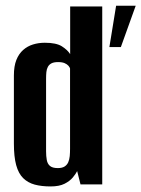

<svg xmlns="http://www.w3.org/2000/svg" viewBox="-20 -653 501 680"><path d="M159.2 7.3Q127 7.3 102.9 0.8Q78.7 -5.8 62.1 -22.1Q45.5 -38.4 37.3 -68.2Q29.2 -98 29.2 -144.8V-385.9Q29.2 -418.8 38 -440.8Q46.8 -462.7 62.1 -476.1Q77.3 -489.5 96.9 -495.5Q116.5 -501.6 138.7 -501.6Q179 -501.6 198.9 -489.1Q218.8 -476.5 228.5 -461.3V-630H342.1V0H265.1L253.3 -47Q248.6 -37.5 238 -24.6Q227.4 -11.8 208.6 -2.2Q189.8 7.3 159.2 7.3ZM184.7 -57.7Q199.9 -57.7 208.6 -63.2Q217.3 -68.7 221.6 -78.2Q225.8 -87.8 227 -100Q228.1 -112.1 228.1 -125.9V-410.4Q227.2 -414.5 222.5 -420Q217.7 -425.5 209 -429.3Q200.2 -433.1 185.7 -433.1Q170.9 -433.1 162.5 -428.8Q154 -424.4 149.6 -416.3Q145.2 -408.2 144.2 -397.6Q143.2 -387 143.2 -373.9V-116.7Q143.2 -100 145.7 -86.3Q148.2 -72.6 157.1 -65.2Q166 -57.7 184.7 -57.7ZM367.4 -486.2 391.2 -632.6H460.6L408 -486.2Z"/></svg>

Font: Alumni Sans Thin
Style: Regular
Weight: 100
Designer: Robert E. Leuschke
Foundry: Robert E. Leuschke
Version: Version 1.018